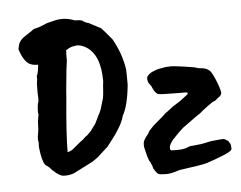

<svg xmlns="http://www.w3.org/2000/svg" viewBox="-51 -718 1043 830"><g transform="rotate(-5 471.0 -303.5)"><path d="M927 -49 928 -36Q928 -28 920 -24Q906 -12 817 18Q794 25 696 38Q659 51 635.5 50.5Q612 50 605 47Q598 46 583 20Q583 13 573 -8Q568 -13 563 -31Q554 -64 552 -76V-90Q552 -103 573 -128Q576 -131 578 -136.5Q580 -142 601 -163L650 -205Q655 -212 664 -217Q669 -220 690 -237L726 -260Q757 -283 758 -284.5Q759 -286 760 -288Q762 -294 751 -294H727Q639 -294 631 -298Q617 -306 606 -335Q605 -337 598.5 -344.5Q592 -352 591 -370Q593 -382 613 -394L633 -402Q635 -404 675 -411Q692 -411 696 -412H697Q702 -413 753.5 -406Q805 -399 814 -394Q816 -394 821 -393Q826 -392 831 -392Q855 -389 867 -375Q878 -360 891.5 -325Q905 -290 905 -277Q903 -270 898 -265L886 -256Q876 -246 871 -245.5Q866 -245 840.5 -226Q815 -207 803 -196Q800 -196 739 -151Q726 -144 690 -106Q680 -97 671.5 -84Q663 -71 663 -61Q663 -51 668 -50Q714 -47 736 -55Q748 -62 765 -62Q802 -65 823.5 -70.5Q845 -76 857 -76Q894 -80 898.5 -79Q903 -78 907.5 -74.5Q912 -71 916 -70Q927 -55 927 -49ZM389 -286Q395 -298 397 -330Q399 -362 401 -374Q401 -491 337 -527Q311 -542 287 -535Q276 -535 253 -521Q252 -507 252 -474L247 -437L238 -345Q238 -343 236 -316Q221 -159 221 -81Q239 -85 252 -98Q287 -127 291 -129L305 -142Q310 -143 331 -166V-167L350 -192L370 -233Q378 -244 389 -286ZM100 -135Q98 -139 98 -149.5Q98 -160 101 -174Q104 -188 104 -207Q104 -226 110 -256Q106 -262 111 -301Q116 -310 115 -325Q114 -340 114 -349Q114 -392 116 -398Q118 -404 117 -422Q123 -428 127 -469Q93 -468 76 -487.5Q59 -507 48 -543Q49 -549 50.5 -554.5Q52 -560 53 -564Q54 -568 57 -572.5Q60 -577 61.5 -579.5Q63 -582 68 -586.5Q73 -591 75 -592.5Q77 -594 84 -598.5Q91 -603 93 -604.5Q95 -606 103.5 -611.5Q112 -617 115 -619Q118 -624 131 -626.5Q144 -629 170 -640Q174 -644 217 -653.5Q260 -663 301 -646Q324 -646 334 -642Q344 -633 361 -629L412 -602Q423 -591 457 -550Q494 -484 504 -416Q505 -397 505 -349Q496 -258 472 -217Q470 -205 461 -187Q461 -185 447.5 -162.5Q434 -140 417 -118.5Q400 -97 395 -90Q354 -52 349 -48Q326 -31 323 -30Q247 8 242.5 11Q238 14 218 18Q189 21 182 15Q166 8 153 -6Q149 -7 137 -22Q121 -34 119 -36Q106 -55 100 -108Q99 -112 100 -135Z"/></g></svg>

Font: Caveat Brush
Style: Regular
Weight: 400
Designer: Pablo Impallari
Foundry: Creative Lab NY
Version: Version 1.096; ttfautohint (v1.3)